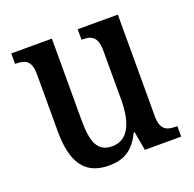

<svg xmlns="http://www.w3.org/2000/svg" viewBox="-102 -641 762 755"><g transform="rotate(-20 279.0 -263.0)"><path d="M232 10C290 10 334 -11 366 -79H370L384 0H536V-44H531C495 -44 466 -51 466 -111V-536H298V-492H301C337 -492 364 -484 364 -421V-218C364 -121 336 -57 269 -57C207 -57 190 -104 190 -195V-536H20V-492H23C62 -492 87 -482 87 -424V-186C87 -49 135 10 232 10Z"/></g></svg>

Font: Noto Serif Condensed Medium
Style: Regular
Weight: 500
Width: 3
Designer: Monotype Design Team
Foundry: Monotype Imaging Inc.
Version: Version 2.015